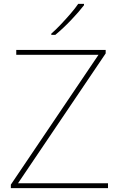

<svg xmlns="http://www.w3.org/2000/svg" viewBox="-20 -972 618 992"><path d="M538 0H36V-18L489 -689H64V-714H526V-696L73 -25H538ZM414 -945Q388 -911 347 -868Q306 -825 266 -792H245V-798Q268 -818 294.5 -846Q321 -874 345.5 -902.5Q370 -931 384 -952H414Z"/></svg>

Font: Noto Sans Syriac Western Thin
Style: Regular
Weight: 100
Designer: Patrick Giasson and the Monotype Design Team
Foundry: Monotype Imaging Inc.
Version: Version 3.000; ttfautohint (v1.8.4.7-5d5b)